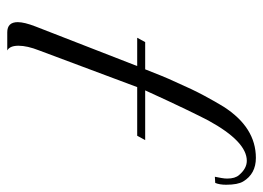

<svg xmlns="http://www.w3.org/2000/svg" viewBox="-118 -607 725 529"><g transform="rotate(90 244.5 -342.5)"><path d="M69 0Q41 0 41 -29Q41 -47 53 -78L162 -358H84L96 -380H171Q180 -403 188.5 -424Q197 -445 206 -464Q226 -510 243.5 -542.5Q261 -575 274 -596Q331 -685 415 -685Q459 -685 480 -650Q489 -635 489 -603Q489 -585 484 -573L467 -572Q469 -582 470.5 -590.5Q472 -599 472 -606Q472 -628 462 -639Q444 -660 423 -660Q370 -660 312 -554Q302 -535 281 -491.5Q260 -448 229 -380H366L354 -358H220L119 -88Q106 -55 106 -31Q106 -7 119 0Z"/></g></svg>

Font: Carattere
Style: Regular
Weight: 400
Designer: Robert E. Leuschke
Foundry: Robert E. Leuschke
Version: Version 1.010; ttfautohint (v1.8.3)